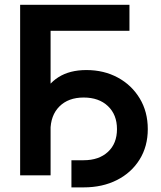

<svg xmlns="http://www.w3.org/2000/svg" viewBox="-20 -748 686 819"><path d="M532.2 -727.5V-616.7H195.8V0H65.9V-727.5ZM284.7 51.3V-64.5H336.9Q401.9 -64.5 440.4 -100.1Q479 -135.7 479 -197.3Q479 -258.8 440.4 -295.4Q401.9 -332 336.9 -332Q271.5 -332 233.4 -293.9Q195.3 -255.9 195.3 -189.9H132.3Q132.3 -272 156.7 -330.1Q181.2 -388.2 229.2 -418.7Q277.3 -449.2 348.6 -449.2Q423.3 -449.2 482.4 -417.2Q541.5 -385.3 575.9 -328.4Q610.4 -271.5 610.4 -197.3Q610.4 -123.5 575.4 -67.4Q540.5 -11.2 478.8 20Q417 51.3 336.9 51.3Z"/></svg>

Font: Inter 24pt SemiBold
Style: Regular
Weight: 600
Designer: Rasmus Andersson
Foundry: rsms
Version: Version 4.001;git-66647c0bb